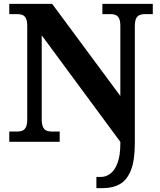

<svg xmlns="http://www.w3.org/2000/svg" viewBox="-20 -734 828 994"><path d="M479 240V182H503Q529 182 552 164.5Q575 147 589 108.5Q603 70 603 9V0.4L196 -551V-118Q196 -90 202.8 -76Q209.7 -62 221.5 -57.5Q233.3 -53 247 -53H289V0H28V-53H70Q84.3 -53 95.8 -57.5Q107.3 -62 114.2 -76Q121 -90 121 -118V-600Q121 -626.9 113.8 -639.9Q106.7 -652.9 95.2 -657Q83.7 -661 70 -661H28V-714H250L603 -237V-600Q603 -626.9 595.8 -639.9Q588.7 -652.9 577.2 -657Q565.7 -661 552 -661H510V-714H771V-661H729Q715.3 -661 703.5 -656.5Q691.7 -652 684.8 -638.4Q678 -624.9 678 -596V8Q678 97 657.5 148Q637 199 600 219.5Q563 240 512 240Z"/></svg>

Font: Noto Serif Armenian
Style: Regular
Weight: 400
Designer: Monotype Design Team
Foundry: Monotype Imaging Inc.
Version: Version 2.007